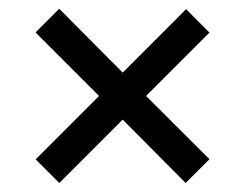

<svg xmlns="http://www.w3.org/2000/svg" viewBox="-20 -543 556 435"><path d="M114.4 -128.4 60.8 -182 204.4 -325.6 60.5 -469.5 114.1 -523.2 258 -378.5 401.6 -522.2 454.6 -469.2 310.9 -325.6 454.6 -182.3 400.6 -128.4 258 -272Z"/></svg>

Font: Sutasoma
Style: Regular
Weight: 400
Designer: Izhar Fathurrohim, Akbar Rohmanto, Arusyal Khofiqoini
Foundry: Kiwari Kolektiv
Version: Version 1.102